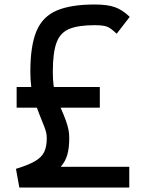

<svg xmlns="http://www.w3.org/2000/svg" viewBox="-20 -834 640 854"><path d="M66 0 51 -83Q106 -100 135.5 -117Q165 -134 176.5 -158Q188 -182 188 -219Q188 -233 185.5 -244Q183 -255 176.5 -272Q170 -289 158 -318Q142 -359 132.5 -388.5Q123 -418 119 -447.5Q115 -477 115 -516Q115 -630 142 -695Q169 -760 232 -787Q295 -814 401 -814Q458 -814 491.5 -802Q525 -790 557 -759L499 -684Q482 -700 470 -708Q458 -716 443 -719Q428 -722 401 -722Q329 -722 288.5 -705.5Q248 -689 231.5 -644.5Q215 -600 215 -516Q215 -481 218 -456.5Q221 -432 229 -409Q237 -386 250 -354Q265 -320 273 -297.5Q281 -275 284.5 -257.5Q288 -240 288 -219Q288 -176 279.5 -146Q271 -116 250 -92H555V0ZM54 -355V-447H424V-355Z"/></svg>

Font: Victor Mono
Style: Bold
Weight: 700
Monospace: yes
Designer: Rune Bjørnerås
Version: Version 1.561;gftools[0.9.30]